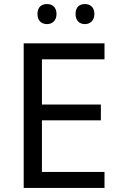

<svg xmlns="http://www.w3.org/2000/svg" viewBox="-20 -928 596 948"><path d="M165 -859C165 -825 186 -809 212 -809C237 -809 259 -825 259 -859C259 -894 237 -908 212 -908C186 -908 165 -894 165 -859ZM353 -859C353 -825 374 -809 399 -809C424 -809 446 -825 446 -859C446 -894 424 -908 399 -908C374 -908 353 -894 353 -859ZM496 0V-79H187V-334H478V-412H187V-635H496V-714H97V0Z"/></svg>

Font: Noto Sans Lycian
Style: Regular
Weight: 400
Designer: Monotype Design Team
Foundry: Monotype Imaging Inc.
Version: Version 2.002